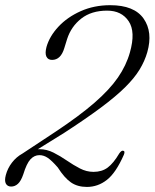

<svg xmlns="http://www.w3.org/2000/svg" viewBox="-29 -730 610 758"><path d="M-6 -39Q1 -65.5 18.2 -88Q35.5 -110.5 60 -124L191 -210.5Q285 -273 344.2 -324.5Q403.5 -376 436.5 -423.8Q469.5 -471.5 484 -523.5Q507 -604.5 479 -646.2Q451 -688 394 -688Q332 -688 292 -656.8Q252 -625.5 236 -576L225 -540.5Q211 -493.5 176.5 -493.5Q160.5 -493.5 154.2 -506.5Q148 -519.5 154.5 -544.5Q166.5 -587 201.8 -624.8Q237 -662.5 289.8 -686Q342.5 -709.5 406 -709.5Q501 -709.5 538 -656.5Q575 -603.5 552.5 -524Q542.5 -489 522 -455.2Q501.5 -421.5 464.5 -385Q427.5 -348.5 368.8 -304.8Q310 -261 224.5 -205.5L120.5 -141Q124 -141 127 -141Q155.5 -141 182.2 -127.5Q209 -114 234.8 -96.2Q260.5 -78.5 286.5 -65Q312.5 -51.5 340 -51.5Q373.5 -51.5 396.2 -68.5Q419 -85.5 442 -124.5Q450.5 -136.5 457 -135Q466 -133.5 460 -119Q428.5 -47.5 393 -19.8Q357.5 8 314 8Q277 8 251.2 -9.8Q225.5 -27.5 199 -69Q176 -95.5 160 -106.5Q144 -117.5 126.5 -117.5Q106.5 -117.5 91.2 -101Q76 -84.5 63 -42Q54 -15.5 42 -4.5Q30 6.5 15 6.5Q0.5 6.5 -5.8 -5Q-12 -16.5 -6 -39Z"/></svg>

Font: Fraunces 144pt S050 Light
Style: Italic
Weight: 300
Italic angle: -16°
Version: Version 1.000; ttfautohint (v1.8.3)